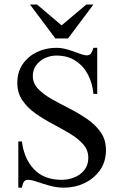

<svg xmlns="http://www.w3.org/2000/svg" viewBox="-20 -826 543 860"><path d="M454.6 -153.3Q454.6 -101.6 427.7 -63.7Q400.9 -25.9 358.2 -5.6Q315.4 14.6 266.6 14.6Q234.9 14.6 203.4 5.9Q171.9 -2.9 146.2 -11.7Q120.6 -20.5 105.5 -20.5Q90.8 -20.5 85.2 -8.8Q79.6 2.9 78.1 14.6H62V-192.4H78.1Q87.4 -115.7 132.1 -68.1Q176.8 -20.5 256.8 -20.5Q285.6 -20.5 313 -31.5Q340.3 -42.5 357.9 -64.5Q375.5 -86.4 375.5 -119.1Q375.5 -153.8 352.5 -179.7Q329.6 -205.6 293.5 -227.3Q257.3 -249 216.6 -270.5Q175.8 -292 139.6 -317.4Q103.5 -342.8 80.6 -376Q57.6 -409.2 57.6 -454.6Q57.6 -503.9 82 -539.1Q106.4 -574.2 146 -593Q185.5 -611.8 231.4 -611.8Q258.3 -611.8 285.2 -603.5Q312 -595.2 334.2 -586.7Q356.4 -578.1 369.6 -578.1Q383.3 -578.1 389.6 -590.1Q396 -602.1 398.4 -611.8H415.5V-405.3H398.4Q394.5 -452.1 374.3 -491.2Q354 -530.3 318.6 -553.7Q283.2 -577.1 232.4 -577.1Q206.1 -577.1 181.9 -565.9Q157.7 -554.7 142.3 -534.2Q127 -513.7 127 -485.8Q127 -453.1 150.6 -428.2Q174.3 -403.3 211.7 -382.3Q249 -361.3 290.8 -340.1Q332.5 -318.8 369.9 -293.2Q407.2 -267.6 430.9 -233.9Q454.6 -200.2 454.6 -153.3ZM398.4 -805.7 284.7 -653.8H228L114.3 -805.7H146L255.9 -712.4L366.7 -805.7Z"/></svg>

Font: Scheherazade New Rohingya
Style: Regular
Weight: 400
Designer: SIL International
Foundry: SIL International
Version: Version 3.000 ; LngRng